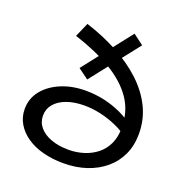

<svg xmlns="http://www.w3.org/2000/svg" viewBox="-146 -960 1062 1105"><g transform="rotate(20 384.5 -407.5)"><path d="M360 13Q293 13 235.5 -2Q178 -17 135.5 -46Q93 -75 69 -115.5Q45 -156 45 -205Q45 -270 84.5 -319Q124 -368 191 -396Q258 -424 341 -424Q398 -424 453 -412Q508 -400 558 -377Q608 -354 651 -320L648 -244Q612 -274 564.5 -295.5Q517 -317 465 -329Q413 -341 362 -341Q301 -341 254.5 -324Q208 -307 182.5 -276.5Q157 -246 157 -205Q157 -165 182.5 -134.5Q208 -104 254.5 -87Q301 -70 362 -70Q410 -70 454.5 -84Q499 -98 533.5 -125.5Q568 -153 587.5 -195Q607 -237 607 -293Q607 -395 554.5 -470.5Q502 -546 406 -602.5Q310 -659 179 -701L217 -788Q324 -754 414.5 -705Q505 -656 571.5 -594Q638 -532 675 -457Q712 -382 712 -294Q712 -223 686 -166.5Q660 -110 612.5 -70Q565 -30 501 -8.5Q437 13 360 13ZM325 -487 261 -534 491 -828 555 -780Z"/></g></svg>

Font: BioRhyme SemiExpanded
Style: Regular
Weight: 400
Width: 6
Designer: Aoife Mooney
Foundry: Aoife Mooney Type
Version: Version 1.600;gftools[0.9.33]